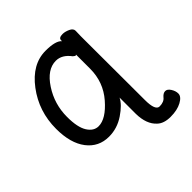

<svg xmlns="http://www.w3.org/2000/svg" viewBox="-176 -630 937 937"><g transform="rotate(-45 292.5 -162.0)"><path d="M408 145Q369 110 368 37V-75Q352 -42 303 -9Q254 24 197 24Q126 24 83.5 -31.5Q41 -87 41 -186Q41 -306 111 -399Q181 -492 274 -492Q344 -492 364 -468Q364 -471 364 -475Q364 -491 391 -491Q407 -491 427 -482Q447 -473 447 -457L446 -420L447 21Q447 94 476 94Q507 94 521 75Q534 60 548 60Q562 60 573.5 78Q585 96 585 114Q585 135 554.5 151.5Q524 168 478 168Q432 168 408 145ZM197 -48Q248 -48 307 -116Q366 -184 366 -276V-375Q366 -371 362 -371Q358 -371 349 -379Q317 -422 275 -422Q215 -422 167.5 -349.5Q120 -277 120 -189Q120 -117 142 -82.5Q164 -48 197 -48Z"/></g></svg>

Font: LXGW WenKai Mono TC
Style: Bold
Weight: 700
Designer: LXGW / Fontworks Inc.
Foundry: LXGW / Fontworks Inc.
Version: Version 1.330